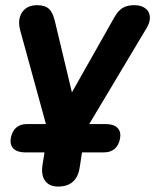

<svg xmlns="http://www.w3.org/2000/svg" viewBox="-20 -518 588 727"><path d="M141.3 104.4 151.5 40.5 160.9 59H75Q45.7 59 31.2 44.9Q16.7 30.8 20.9 4.7Q25.9 -21.3 41.3 -34.8Q56.7 -48.3 82.8 -48.3H167.3L162.3 -17.7L56.8 -402Q45.4 -443.7 63.5 -471.1Q81.7 -498.4 121 -498.4Q150.2 -498.4 165.5 -484.3Q180.7 -470.2 188.5 -435.1L261.6 -129.3H230.3L411.2 -449.3Q426.1 -476.6 443.6 -487.5Q461.2 -498.4 488.4 -498.4Q514.5 -498.4 530.1 -486.7Q545.8 -475 547.4 -454.9Q549 -434.9 535.6 -412.6L303.1 -23.6L306.1 -48.3H380.7Q409.9 -48.3 424.4 -34.2Q439 -20.1 434.7 6Q429.7 32 414.3 45.5Q398.9 59 372.8 59H279.9L293.5 39.7L281.9 115.2Q271.1 188.4 200.1 188.4Q166.2 188.4 150.5 166.2Q134.7 144.1 141.3 104.4Z"/></svg>

Font: SN Pro Thin
Style: Italic
Weight: 200
Italic angle: -9°
Designer: Tobias Whetton
Foundry: Supernotes
Version: Version 1.003;Glyphs 3.3 (3324)